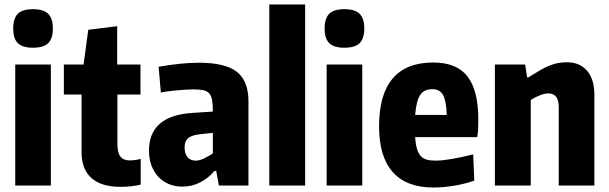

<svg xmlns="http://www.w3.org/2000/svg" viewBox="-20 -828 2718 857"><path d="M127 -615Q81 -615 60 -635Q39 -655 39 -701Q39 -746 59.5 -766.5Q80 -787 127 -787Q174 -787 195 -766.5Q216 -746 216 -701Q216 -656 195.5 -635.5Q175 -615 127 -615ZM48 -540H207V0H48Z M518 6Q432 6 388 -33.5Q344 -73 344 -148V-406H265V-540H353L374 -695L503 -711V-540H607V-406H504V-188Q504 -146 517.5 -129Q531 -112 559 -112Q570 -112 582 -113.5Q594 -115 608 -119V-4Q588 1 564.5 3.5Q541 6 518 6Z M794 5Q761 5 733.5 -6.5Q706 -18 686.5 -39Q667 -60 656 -89.5Q645 -119 645 -155Q645 -312 839 -324L930 -330V-334Q930 -364 926.5 -382.5Q923 -401 913.5 -411.5Q904 -422 887 -425.5Q870 -429 843 -429Q832 -429 813 -428Q794 -427 772.5 -425Q751 -423 731 -420.5Q711 -418 698 -415L688 -530Q733 -538 779.5 -543Q826 -548 869 -548Q985 -548 1037 -507.5Q1089 -467 1089 -376V0H957L945 -65H937Q912 -34 874.5 -14.5Q837 5 794 5ZM854 -111Q871 -111 892 -121.5Q913 -132 930 -143V-235L874 -229Q836 -225 820 -211.5Q804 -198 804 -170Q804 -142 817 -126.5Q830 -111 854 -111Z M1182 -808H1342V0H1182Z M1517 -615Q1471 -615 1450 -635Q1429 -655 1429 -701Q1429 -746 1449.5 -766.5Q1470 -787 1517 -787Q1564 -787 1585 -766.5Q1606 -746 1606 -701Q1606 -656 1585.5 -635.5Q1565 -615 1517 -615ZM1438 -540H1597V0H1438Z M1915 9Q1794 9 1733 -60Q1672 -129 1672 -264Q1672 -406 1732.5 -477.5Q1793 -549 1914 -549Q2018 -549 2066.5 -487Q2115 -425 2115 -293Q2115 -264 2114 -248.5Q2113 -233 2110 -216H1833Q1835 -185 1841 -164.5Q1847 -144 1857.5 -132Q1868 -120 1884.5 -115.5Q1901 -111 1924 -111Q1953 -111 1997 -118.5Q2041 -126 2092 -139L2097 -22Q2060 -8 2009.5 0.5Q1959 9 1915 9ZM1910 -430Q1873 -430 1855.5 -404Q1838 -378 1833 -315H1974Q1972 -378 1957.5 -404Q1943 -430 1910 -430Z M2189 -540H2324L2333 -482H2337Q2369 -502 2392.5 -515.5Q2416 -529 2435.5 -536.5Q2455 -544 2472.5 -547Q2490 -550 2511 -550Q2568 -550 2600.5 -512Q2633 -474 2633 -406V0H2474V-349Q2474 -383 2461.5 -397Q2449 -411 2429 -411Q2411 -411 2390.5 -403Q2370 -395 2349 -382V0H2189Z"/></svg>

Font: Encode Sans Compressed
Style: ExtraBold
Weight: 800
Designer: Pablo Impallari, Andres Torresi
Foundry: Pablo Impallari, Andres Torresi
Version: Version 1.000; ttfautohint (v1.00) -l 8 -r 50 -G 200 -x 14 -